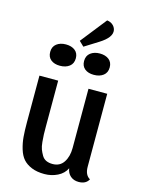

<svg xmlns="http://www.w3.org/2000/svg" viewBox="-136 -989 805 1089"><g transform="rotate(15 266.0 -445.0)"><path d="M354 -912Q373 -910 387 -898.5Q401 -887 405 -869Q413 -827 342 -783L262 -733L234 -760ZM238 -658Q238 -627 216.5 -610.5Q195 -594 161 -594Q128 -594 108 -610Q88 -626 88 -656Q88 -687 109.5 -703.5Q131 -720 164 -720Q197 -720 217.5 -704Q238 -688 238 -658ZM437 -658Q437 -627 415.5 -610.5Q394 -594 360 -594Q327 -594 307 -610Q287 -626 287 -656Q287 -687 308.5 -703.5Q330 -720 363 -720Q396 -720 416.5 -704Q437 -688 437 -658ZM462 -82Q462 -33 493 -16Q477 15 434 15Q405 15 386 -1.5Q367 -18 363 -46Q347 -13 311.5 4.5Q276 22 235 22Q191 22 159.5 9Q128 -4 109.5 -25Q91 -46 80.5 -80.5Q70 -115 67 -150.5Q64 -186 64 -236V-510H174V-241Q174 -211 174.5 -194.5Q175 -178 177.5 -151Q180 -124 186 -108.5Q192 -93 201.5 -76.5Q211 -60 227 -52.5Q243 -45 265 -45Q308 -45 330 -78.5Q352 -112 352 -162V-510H462Z"/></g></svg>

Font: Sansita
Style: Regular
Weight: 400
Designer: Pablo Cosgaya
Foundry: Omnibus-Type
Version: Version 1.006;hotconv 1.0.109;makeotfexe 2.5.65596